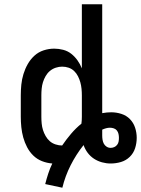

<svg xmlns="http://www.w3.org/2000/svg" viewBox="-20 -755 658 896"><path d="M271 121 191 104Q197 80 205 55.5Q213 31 224 8Q199 6 176 -3Q153 -12 135.5 -29Q118 -46 106.5 -68Q95 -90 88.5 -113.5Q82 -137 79.5 -161.5Q77 -186 77 -210V-310Q77 -335 79.5 -360Q82 -385 89.5 -409.5Q97 -434 109.5 -456Q122 -478 140.5 -495Q159 -512 183.5 -520Q208 -528 233 -528Q254 -528 275 -522.5Q296 -517 312.5 -504Q329 -491 341.5 -473.5Q354 -456 362 -436V-735H457V-227Q468 -229 478.5 -230Q489 -231 499 -231Q523 -231 546.5 -223.5Q570 -216 586.5 -199Q603 -182 610.5 -159Q618 -136 618 -112Q618 -87 610.5 -63.5Q603 -40 585.5 -23Q568 -6 544.5 1Q521 8 496 8Q476 8 456 2.5Q436 -3 419 -14Q402 -25 389.5 -41.5Q377 -58 370 -78Q335 -34 309.5 16.5Q284 67 271 121ZM270 -76Q289 -104 311.5 -130.5Q334 -157 360 -178Q361 -186 361.5 -194Q362 -202 362 -210V-310Q362 -325 360.5 -340.5Q359 -356 355 -370.5Q351 -385 344 -399Q337 -413 326 -423.5Q315 -434 300.5 -439Q286 -444 270 -444Q255 -444 240 -439Q225 -434 213 -424Q201 -414 193 -400Q185 -386 180.5 -371.5Q176 -357 174.5 -341.5Q173 -326 173 -310V-210Q173 -194 174.5 -178.5Q176 -163 180.5 -148.5Q185 -134 193 -120Q201 -106 212.5 -96Q224 -86 239.5 -81Q255 -76 270 -76ZM496 -65Q505 -65 513 -68.5Q521 -72 526.5 -79Q532 -86 533.5 -94.5Q535 -103 535 -112Q535 -121 533 -130Q531 -139 525.5 -146Q520 -153 511 -156Q502 -159 493 -159Q484 -159 475 -156.5Q466 -154 457 -150Q457 -144 457 -137Q457 -130 457 -123Q457 -113 458.5 -103Q460 -93 464.5 -84.5Q469 -76 477.5 -70.5Q486 -65 496 -65Z"/></svg>

Font: Zed Mono Medium Extended
Style: Regular
Weight: 500
Width: 7
Monospace: yes
Designer: Belleve Invis
Foundry: Belleve Invis
Version: Version 1.0.0; ttfautohint (v1.8.4)